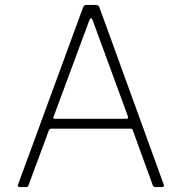

<svg xmlns="http://www.w3.org/2000/svg" viewBox="-20 -762 740 782"><path d="M60 0Q56 0 54 -2.5Q52 -5 53 -9L318 -731Q320 -737 323.5 -739.5Q327 -742 334 -742H367Q382 -742 385 -732L647 -10Q649 -6 646.5 -3Q644 0 639 0H615Q605 0 602 -8L521 -231Q520 -235 518 -236.5Q516 -238 511 -238H189Q182 -238 179 -231L96 -7Q95 -3 92.5 -1.5Q90 0 85 0H60ZM494 -278Q504 -278 501 -288L358 -678Q354 -688 350.5 -688Q347 -688 343 -677L198 -286Q195 -278 203 -278Z"/></svg>

Font: Libre Franklin Thin Thin
Style: Regular
Weight: 250
Version: Version 3.000